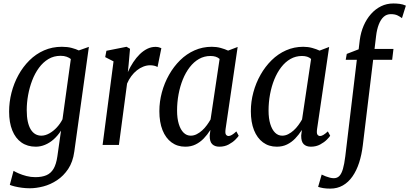

<svg xmlns="http://www.w3.org/2000/svg" viewBox="-20 -835 2358 1106"><path d="M408 38Q400 97.5 373 138Q346 178.5 308.5 203.2Q271 228 229.8 238.8Q188.5 249.5 151.5 249.5Q128.5 249.5 106 246.5Q83.5 243.5 65.2 239Q47 234.5 36.5 230L58 149Q68.5 155.5 88 164Q107.5 172.5 132.2 179Q157 185.5 183.5 185.5Q221 185.5 247 174.5Q273 163.5 288.5 137.2Q304 111 310.5 65.5L331.5 -82.5Q312.5 -53 289 -32.2Q265.5 -11.5 239.2 -0.8Q213 10 186 10Q138 10 103.5 -14.2Q69 -38.5 50.8 -83.8Q32.5 -129 32.5 -192.5Q32.5 -247 46.2 -301Q60 -355 86.2 -402.8Q112.5 -450.5 149.5 -487.2Q186.5 -524 233.8 -544.8Q281 -565.5 336 -565.5Q368.5 -565.5 392.8 -559Q417 -552.5 434 -544.5L492 -565ZM388 -495Q379 -502.5 364.2 -508Q349.5 -513.5 329 -513.5Q290 -513.5 259 -495Q228 -476.5 204.5 -444.5Q181 -412.5 165.5 -372Q150 -331.5 142 -287.5Q134 -243.5 134 -200.5Q134 -162.5 140 -135Q146 -107.5 157.2 -89.2Q168.5 -71 184 -62.2Q199.5 -53.5 218 -53.5Q240.5 -53.5 264 -66.5Q287.5 -79.5 307.5 -101.2Q327.5 -123 340 -148Z M571 0 634 -481.5 586 -506 593 -542.5 709 -565.5 729 -554 721 -463.5 716.5 -420Q730 -450 747.5 -476.5Q765 -503 785.2 -522.8Q805.5 -542.5 828.2 -553.8Q851 -565 875.5 -565Q886 -565 894.5 -562.8Q903 -560.5 909.5 -557.5L887.5 -449Q879 -454 868 -456.5Q857 -459 844.5 -459Q825.5 -459 806 -451.5Q786.5 -444 768.8 -430Q751 -416 736.5 -396.5Q722 -377 712 -353.5L665 0Z M1279.5 -92Q1276 -66.5 1282 -59Q1288 -51.5 1297 -51.5Q1305 -51.5 1316 -58Q1327 -64.5 1341.5 -78L1355 -53Q1351 -46 1336 -30.8Q1321 -15.5 1297.5 -2.8Q1274 10 1243.5 10Q1217.5 10 1202.5 -4.5Q1187.5 -19 1188 -54.5L1192 -86.5Q1174.5 -59 1153.5 -37.2Q1132.5 -15.5 1106.5 -2.8Q1080.5 10 1047.5 10Q1001.5 10 968 -14.8Q934.5 -39.5 916.2 -85.2Q898 -131 898 -194.5Q898 -249.5 912.5 -303.2Q927 -357 953.8 -404.2Q980.5 -451.5 1017.5 -488Q1054.5 -524.5 1100.8 -545Q1147 -565.5 1200 -565.5Q1227 -565.5 1251.5 -558.8Q1276 -552 1294 -543.5L1349 -564.5ZM1245 -495.5Q1235 -504.5 1222 -508.5Q1209 -512.5 1192.5 -512.5Q1156.5 -512.5 1126.5 -495.5Q1096.5 -478.5 1073 -448Q1049.5 -417.5 1033.2 -377.5Q1017 -337.5 1008.5 -291.5Q1000 -245.5 1000 -197.5Q1000 -153 1010 -120.5Q1020 -88 1037.5 -70.8Q1055 -53.5 1078.5 -53.5Q1096.5 -53.5 1113.2 -62Q1130 -70.5 1145 -84.2Q1160 -98 1172 -114.5Q1184 -131 1193 -147Z M1806.5 -92Q1803 -66.5 1809 -59Q1815 -51.5 1824 -51.5Q1832 -51.5 1843 -58Q1854 -64.5 1868.5 -78L1882 -53Q1878 -46 1863 -30.8Q1848 -15.5 1824.5 -2.8Q1801 10 1770.5 10Q1744.5 10 1729.5 -4.5Q1714.5 -19 1715 -54.5L1719 -86.5Q1701.5 -59 1680.5 -37.2Q1659.5 -15.5 1633.5 -2.8Q1607.5 10 1574.5 10Q1528.5 10 1495 -14.8Q1461.5 -39.5 1443.2 -85.2Q1425 -131 1425 -194.5Q1425 -249.5 1439.5 -303.2Q1454 -357 1480.8 -404.2Q1507.5 -451.5 1544.5 -488Q1581.5 -524.5 1627.8 -545Q1674 -565.5 1727 -565.5Q1754 -565.5 1778.5 -558.8Q1803 -552 1821 -543.5L1876 -564.5ZM1772 -495.5Q1762 -504.5 1749 -508.5Q1736 -512.5 1719.5 -512.5Q1683.5 -512.5 1653.5 -495.5Q1623.5 -478.5 1600 -448Q1576.5 -417.5 1560.2 -377.5Q1544 -337.5 1535.5 -291.5Q1527 -245.5 1527 -197.5Q1527 -153 1537 -120.5Q1547 -88 1564.5 -70.8Q1582 -53.5 1605.5 -53.5Q1623.5 -53.5 1640.2 -62Q1657 -70.5 1672 -84.2Q1687 -98 1699 -114.5Q1711 -131 1720 -147Z M2052.5 -605Q2058.5 -649.5 2075 -687.5Q2091.5 -725.5 2117 -754.2Q2142.5 -783 2175 -799Q2207.5 -815 2246 -815Q2263 -815 2281.8 -812.8Q2300.5 -810.5 2318 -802.5L2295.5 -730.5Q2286 -738 2270.8 -745.8Q2255.5 -753.5 2231.5 -753.5Q2207 -753.5 2190 -738Q2173 -722.5 2162 -694.2Q2151 -666 2146.5 -628L2137.5 -553H2246.5L2239 -490.5H2129.5L2070 1.5Q2063.5 56 2048.8 101.8Q2034 147.5 2010.5 181.2Q1987 215 1955 233.2Q1923 251.5 1882.5 251.5Q1858 251.5 1841.5 248.5Q1825 245.5 1812.5 241.5L1833 170.5Q1844 176 1856.2 180.8Q1868.5 185.5 1880.5 188.5Q1892.5 191.5 1903 191.5Q1922.5 191.5 1935 178.5Q1947.5 165.5 1955.5 137.8Q1963.5 110 1969 65.5L2035.5 -490.5H1971.5L1977.5 -524.5L2046 -551Z"/></svg>

Font: Merriweather 24pt SemiCondensed
Style: Italic
Weight: 400
Width: 4
Italic angle: -7.8°
Designer: Eben Sorkin
Foundry: Eben Sorkin
Version: Version 2.101